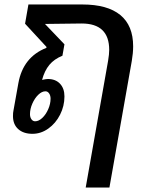

<svg xmlns="http://www.w3.org/2000/svg" viewBox="-20 -588 669 858"><path d="M575 -381Q575 -351 569 -316L469 250H363L463 -316Q468 -346 468 -365Q468 -483 345 -483Q295 -483 181 -481L268 -390L259 -339Q222 -324 200.5 -298Q179 -272 168 -231Q186 -235 194 -235Q228 -235 248 -214Q268 -193 268 -157Q268 -114 248.5 -75.5Q229 -37 196 -13.5Q163 10 125 10Q85 10 61.5 -11Q38 -32 38 -69Q38 -85 40 -93L62 -216Q83 -333 187 -374L188 -378L92 -482L107 -568H348Q460 -568 517.5 -521Q575 -474 575 -381ZM183 -180Q167 -180 151 -164.5Q135 -149 124.5 -125Q114 -101 114 -78Q114 -64 120.5 -55Q127 -46 137 -46Q153 -46 169 -61Q185 -76 195.5 -100Q206 -124 206 -147Q206 -161 199.5 -170.5Q193 -180 183 -180Z"/></svg>

Font: KoHo SemiBold
Style: Italic
Weight: 600
Italic angle: -10°
Version: Version 1.000; ttfautohint (v1.6)